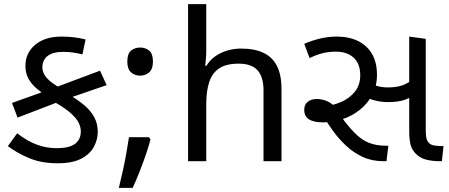

<svg xmlns="http://www.w3.org/2000/svg" viewBox="-20 -780 2174 929"><path d="M259 10Q181 10 122 -14.5Q63 -39 18 -73L63 -135Q112 -97 158.5 -80Q205 -63 254 -63Q315 -63 343 -84Q371 -105 371 -144Q371 -164 361.5 -184.5Q352 -205 325 -230Q298 -255 246 -285L219 -306Q184 -329 157.5 -351.5Q131 -374 117 -400.5Q103 -427 103 -461Q103 -524 150.5 -563.5Q198 -603 277 -603Q309 -603 338 -599.5Q367 -596 394 -589L379 -517Q353 -523 332.5 -526Q312 -529 286 -529Q235 -529 210 -509Q185 -489 185 -454Q185 -436 195 -418.5Q205 -401 227 -383.5Q249 -366 285 -347L313 -322Q359 -296 390 -269Q421 -242 437 -211Q453 -180 453 -142Q453 -105 434.5 -70Q416 -35 373.5 -12.5Q331 10 259 10ZM65 -211 38 -282 229 -350 464 -438 496 -368 289 -297Z M701 -116 708 -105Q699 -70 685 -29.5Q671 11 655 51.5Q639 92 622 129H555Q565 89 574.5 45.5Q584 2 591.5 -40Q599 -82 604 -116ZM658 -414Q632 -414 614 -430Q596 -446 596 -482Q596 -520 614 -535Q632 -550 658 -550Q684 -550 702 -535Q720 -520 720 -482Q720 -446 702 -430Q684 -414 658 -414Z M978 -537Q978 -518 976.5 -498Q975 -478 973 -462H979Q996 -490 1022 -508Q1048 -526 1080 -535.5Q1112 -545 1146 -545Q1211 -545 1254.5 -524.5Q1298 -504 1320 -461Q1342 -418 1342 -349V0H1255V-343Q1255 -408 1226 -440Q1197 -472 1135 -472Q1075 -472 1041 -449.5Q1007 -427 992.5 -383.5Q978 -340 978 -277V0H890V-760H978Z M1836 0Q1780 0 1735.5 -20.5Q1691 -41 1655.5 -74Q1620 -107 1591.5 -146.5Q1563 -186 1539 -225L1550 -265Q1593 -270 1632.5 -287.5Q1672 -305 1697.5 -337Q1723 -369 1723 -416Q1723 -472 1691 -501Q1659 -530 1606 -530Q1572 -530 1542.5 -523Q1513 -516 1478 -499L1452 -568Q1489 -584 1529 -593.5Q1569 -603 1609 -603Q1668 -603 1711.5 -582Q1755 -561 1779.5 -520Q1804 -479 1804 -418Q1804 -364 1781.5 -321.5Q1759 -279 1721.5 -249Q1684 -219 1637.5 -203.5Q1591 -188 1544 -188Q1498 -188 1475 -202.5Q1452 -217 1452 -249Q1452 -274 1469 -287.5Q1486 -301 1513 -301Q1539 -301 1563.5 -290Q1588 -279 1622 -246H1609Q1656 -178 1692.5 -140.5Q1729 -103 1765 -89Q1801 -75 1845 -75H1859L1850 0ZM1858 -286Q1825 -286 1793.5 -294Q1762 -302 1739 -318L1748 -389Q1769 -376 1796.5 -366.5Q1824 -357 1855 -357Q1899 -357 1926.5 -367Q1954 -377 1985 -400L2000 -329Q1971 -309 1939.5 -297.5Q1908 -286 1858 -286ZM2108 0Q2073 0 2042.5 -7.5Q2012 -15 1991 -37Q1972 -57 1966 -81.5Q1960 -106 1960 -148V-603L2040 -592V-152Q2040 -125 2043 -112.5Q2046 -100 2052 -92Q2063 -78 2084 -75.5Q2105 -73 2126 -73L2118 0Z"/></svg>

Font: hexguzrati15
Style: Regular
Weight: 400
Designer: Jelle Bosma - Monotype Design Team
Foundry: Monotype Imaging Inc.
Version: Version 2.006